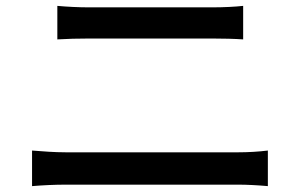

<svg xmlns="http://www.w3.org/2000/svg" viewBox="-20 -683 1040 653"><path d="M175 -663V-549C207 -551 246 -552 282 -552C333 -552 652 -552 703 -552C737 -552 779 -551 807 -549V-663C780 -660 741 -658 703 -658C651 -658 354 -658 281 -658C248 -658 208 -660 175 -663ZM89 -171V-50C125 -53 166 -55 203 -55C264 -55 732 -55 791 -55C819 -55 858 -53 891 -50V-171C859 -167 823 -165 791 -165C732 -165 264 -165 203 -165C166 -165 126 -168 89 -171Z"/></svg>

Font: GenYoGothic2 TW M
Style: Regular
Weight: 500
Version: Version 2.100;PS 2.1;hotconv 16.6.51;makeotf.lib2.5.65220 DE